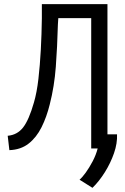

<svg xmlns="http://www.w3.org/2000/svg" viewBox="-20 -713 600 922"><path d="M424 189 362 150Q375 139 392 115.5Q409 92 425 61.5Q441 31 449 0H418V-626H260L258 -595Q255 -486 248 -392Q241 -298 219 -212Q204 -151 179.5 -102Q155 -53 117.5 -23.5Q80 6 25 8L17 -61Q63 -65 91 -101Q119 -137 143 -221Q157 -269 164.5 -334.5Q172 -400 176 -474.5Q180 -549 181 -625V-693H496V-68H542Q544 -25 527.5 22.5Q511 70 483.5 114Q456 158 424 189Z"/></svg>

Font: Ubuntu Sans Mono
Style: Regular
Weight: 400
Monospace: yes
Designer: Dalton Maag Ltd
Foundry: Dalton Maag Ltd
Version: Version 1.006